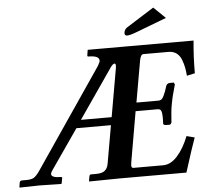

<svg xmlns="http://www.w3.org/2000/svg" viewBox="-56 -885 1032 946"><g transform="rotate(-5 460.0 -412.0)"><path d="M333 -305.2H484.9L526.9 -544.9Q527.8 -548.8 527.8 -556.2Q527.8 -566.9 522 -566.9Q512.7 -566.9 499 -545.9ZM495.1 -1 347.2 1 346.2 -1 350.1 -22.9Q351.6 -33.2 358.9 -33.2H384.8Q413.1 -33.2 427 -44.2Q440.9 -55.2 444.8 -77.1L478 -266.1H307.1L169.9 -67.9Q163.1 -58.1 163.1 -51.8Q163.1 -33.2 210.9 -33.2Q215.8 -33.2 215.8 -26.9L210.9 -1L209 1Q137.2 -1 100.1 -1L3.9 1L2 -1L5.9 -24.9Q6.3 -28.3 9.8 -30.8Q13.2 -33.2 17.1 -33.2H39.1Q61.5 -33.2 74 -39.3Q86.4 -45.4 104 -69.8L439 -562Q450.2 -580.6 450.2 -587.9Q450.2 -612.8 397.9 -612.8Q390.1 -612.8 392.1 -620.1L396 -645L397.9 -646H609.9H919.9Q912.1 -569.8 912.1 -484.9L872.1 -476.1Q870.1 -499.5 866.7 -517.6Q863.3 -535.6 855.2 -556.6Q847.2 -577.6 831.1 -589.4Q814.9 -601.1 792 -601.1H668Q654.3 -601.1 648.9 -571.8L612.8 -366.2H722.2Q730.5 -366.2 736.6 -370.6Q742.7 -375 748.5 -387.2Q754.4 -399.4 757.3 -407.5Q760.3 -415.5 767.1 -437Q768.1 -440.4 773.2 -444.3Q778.3 -448.2 785.2 -448.2H805.2L809.1 -438Q792.5 -382.3 786.1 -345.2Q779.3 -311.5 775.9 -252L769 -243.2H748Q741.7 -243.2 737.8 -246.3Q733.9 -249.5 734.9 -252.9Q734.9 -258.3 735.4 -267.3Q735.8 -276.4 735.8 -279.8Q735.8 -302.7 731.7 -313.5Q727.5 -324.2 714.8 -324.2H605L562 -76.2Q560.1 -61.5 560.1 -60.1Q560.1 -46.9 569.8 -46.9H716.8Q754.9 -46.9 787.8 -83.7Q820.8 -120.6 844.2 -180.2L883.8 -169.9Q869.6 -132.8 828.1 -1ZM735.8 -825.2 793.9 -769 641.1 -710.9Q610.4 -699.2 596.2 -699.2Q584 -699.2 584 -710.9V-713.9Q586.4 -730.5 599.1 -738.8Z"/></g></svg>

Font: Linux Libertine
Style: Bold Italic
Weight: 700
Italic angle: -11.5°
Designer: Philipp H. Poll
Foundry: Philipp H. Poll
Version: Version 4.0.5